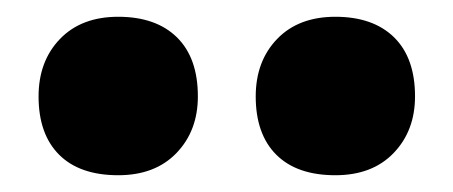

<svg xmlns="http://www.w3.org/2000/svg" viewBox="-20 -828 540 229"><path d="M380 -619Q334 -619 309.5 -643.5Q285 -668 285 -713Q285 -755 310.5 -781.5Q336 -808 380 -808Q425 -808 450 -783.5Q475 -759 475 -713Q475 -672 449.5 -645.5Q424 -619 380 -619ZM121 -619Q75 -619 50.5 -643.5Q26 -668 26 -713Q26 -755 51.5 -781.5Q77 -808 121 -808Q166 -808 191 -783.5Q216 -759 216 -713Q216 -672 190.5 -645.5Q165 -619 121 -619Z"/></svg>

Font: Lexend Exa ExtraBold
Style: Regular
Weight: 800
Designer: Bonnie Shaver-Troup, Thomas Jockin
Foundry: Lexend
Version: Version 1.007